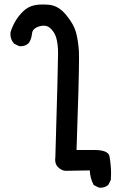

<svg xmlns="http://www.w3.org/2000/svg" viewBox="-20 -768 540 872"><path d="M338.9 -502Q338.9 -409.2 327.6 -86.9H407.2Q472.7 -86.9 477.5 -57.1Q484.4 -15.1 484.4 18.6Q484.4 32.7 483.4 48.8L472.2 71.3L470.7 72.3Q457 84.5 436.5 84.5Q433.6 84.5 428.7 84L405.3 72.3L404.3 69.8Q389.2 40.5 387.7 5.9L275.9 7.8Q256.8 5.4 242.2 -10.3Q230.5 -22.9 230.5 -43Q230.5 -48.3 231.4 -54.2Q243.7 -470.2 243.7 -525.4Q243.7 -569.3 234.9 -598.1Q226.6 -624.5 206.5 -641.6Q194.8 -651.4 178.2 -651.4Q168.5 -651.4 157.2 -647.9Q132.3 -640.1 127 -623.5Q126 -620.1 125.5 -616.7Q122.6 -586.4 108.9 -570.8Q94.7 -558.1 74.2 -558.1Q71.3 -558.1 66.4 -558.6L43.9 -569.8L43 -570.8Q27.3 -588.9 27.3 -613.3Q27.3 -619.6 27.8 -621.6Q45.4 -678.2 85.4 -716.8Q107.4 -737.8 136.2 -744.1Q152.8 -747.6 170.4 -747.6Q188 -747.6 204.1 -746.1Q246.1 -741.7 280.5 -700Q314.9 -658.2 325 -621.8Q335 -585.4 338.4 -534.7Q338.9 -524.9 338.9 -502Z"/></svg>

Font: Bakudai
Style: Bold
Weight: 700
Version: Version 1.48